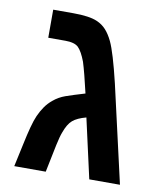

<svg xmlns="http://www.w3.org/2000/svg" viewBox="-72 -663 604 721"><g transform="rotate(10 230.0 -302.0)"><path d="M31 0 50 -88Q58 -126 65.5 -154Q73 -182 81 -200Q90 -220 101.5 -236.5Q113 -253 129 -266Q149 -283 174.5 -292Q200 -301 247 -315Q238 -354 230.5 -383Q223 -412 217 -431Q203 -468 188 -483Q173 -497 139 -497H73V-604H150Q211 -604 241 -591Q262 -582 276.5 -566Q291 -550 303 -525Q322 -485 349 -372L434 0H317L266 -227Q232 -218 215 -203.5Q198 -189 186 -155Q180 -140 172.5 -105Q165 -70 151 0Z"/></g></svg>

Font: Noto Sans Hebrew Droid SemiBold
Style: Regular
Weight: 600
Designer: Monotype Design Team
Foundry: Monotype Imaging Inc.
Version: Version 1.100; ttfautohint (v1.8.4.7-5d5b)